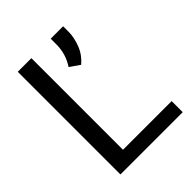

<svg xmlns="http://www.w3.org/2000/svg" viewBox="-201 -826 940 940"><g transform="rotate(-45 269.5 -355.5)"><path d="M176.8 -76.7V-710.9H82.5V0H513.7V-76.7ZM311 -711.4V-671.9C311 -626.5 298.8 -588.4 274.9 -551.3L326.2 -515.6C350.1 -535.6 368.2 -560.1 379.9 -589.8C391.1 -619.6 397 -647 397 -672.9V-711.4Z"/></g></svg>

Font: Vazirmatn
Style: Regular
Weight: 400
Designer: Saber Rastikerdar
Foundry: Saber Rastikerdar
Version: Version 33.003